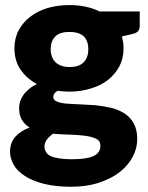

<svg xmlns="http://www.w3.org/2000/svg" viewBox="-20 -547 575 746"><path d="M250 -286.6Q288.6 -286.6 306.2 -306.2Q323.2 -324.7 323.2 -355.5Q323.2 -387.2 306.2 -404.8Q288.6 -422.9 250 -422.9Q211.9 -422.9 194.3 -404.8Q176.8 -386.7 176.8 -355.5Q176.8 -341.8 181.6 -328.1Q185.5 -315.9 194.3 -306.6Q203.1 -297.4 217.3 -292Q231 -286.6 250 -286.6ZM370.1 19Q370.1 0 353.5 -7.8Q336.4 -16.1 310.5 -19.5Q284.2 -22.9 251.5 -23.9Q214.8 -24.9 186 -27.3Q171.9 -17.6 162.6 -5.4Q152.8 7.3 152.8 22.5Q152.8 33.2 158.2 42.5Q162.6 51.8 174.3 58.1Q184.6 64 207 67.9Q229 71.8 257.8 71.8Q289.6 71.8 313 67.9Q334 64.5 347.7 57.1Q359.4 50.8 365.2 40Q370.1 30.8 370.1 19ZM367.2 -502.4H522.9V-445.8Q522.9 -433.1 516.1 -425.3Q508.3 -417.5 491.2 -414.1L453.6 -405.3Q455.1 -399.4 458.5 -382.8Q460 -371.6 460 -358.9Q460 -319.8 443.8 -289.1Q426.8 -257.8 399.4 -236.3Q370.6 -213.9 332.5 -203.1Q293 -190.9 250 -190.9Q241.2 -190.9 226.6 -191.9Q210.9 -192.9 204.1 -194.3Q187 -184.6 187 -170.9Q187 -157.7 201.2 -152.3Q214.4 -146.5 237.8 -144.5Q261.2 -142.6 290.5 -141.6Q308.6 -141.1 350.1 -138.2Q378.9 -135.3 410.2 -128.4Q436.5 -122.6 461.9 -107.4Q484.4 -93.8 499 -68.8Q513.2 -43.5 513.2 -6.8Q513.2 28.8 496.1 61.5Q479 94.7 445.8 121.1Q414.6 146 365.2 162.6Q316.9 178.7 254.9 178.7Q196.8 178.7 149.9 167Q106.4 156.2 76.7 136.7Q46.4 117.2 33.2 93.3Q19 67.9 19 42.5Q19 7.8 39.1 -15.1Q58.6 -37.6 95.2 -51.8Q76.2 -62.5 64.9 -81.5Q54.2 -99.6 54.2 -127.9Q54.2 -139.2 58.1 -152.3Q62 -165 70.8 -177.7Q77.6 -188 92.3 -200.7Q105.5 -212.4 123.5 -220.2Q82.5 -242.7 59.6 -276.9Q36.1 -312 36.1 -358.9Q36.1 -398.4 52.7 -429.7Q70.3 -461.4 98.1 -482.4Q127 -504.4 165.5 -516.1Q205.1 -527.3 250 -527.3Q315.9 -527.3 367.2 -502.4Z"/></svg>

Font: Lato-ExtraBold
Style: Regular
Weight: 500
Designer: Lukasz Dziedzic with Adam Twardoch and Botio Nikoltchev
Foundry: tyPoland Lukasz Dziedzic
Version: ""